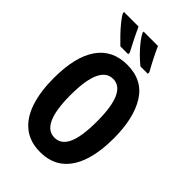

<svg xmlns="http://www.w3.org/2000/svg" viewBox="-275 -1033 1143 1143"><g transform="rotate(45 296.5 -461.5)"><path d="M550 -358Q550 -244 522.5 -161.5Q495 -79 439 -34.5Q383 10 297 10Q211 10 154.5 -35Q98 -80 70.5 -163Q43 -246 43 -359Q43 -539 108 -632Q173 -725 297 -725Q426 -725 488 -626.5Q550 -528 550 -358ZM185 -358Q185 -111 297 -111Q353 -111 380.5 -171.5Q408 -232 408 -358Q408 -606 297 -606Q185 -606 185 -358ZM347 -933Q356 -911 376 -871Q396 -831 421 -786V-773H359Q333 -794 305.5 -821.5Q278 -849 256.5 -877Q235 -905 226 -924V-933ZM183 -933Q195 -906 213.5 -869Q232 -832 256 -786V-773H190Q170 -792 143 -820Q116 -848 93 -876.5Q70 -905 61 -924V-933Z"/></g></svg>

Font: Noto Sans ExtraCondensed
Style: Bold
Weight: 700
Width: 2
Designer: Monotype Design Team
Foundry: Monotype Imaging Inc.
Version: Version 2.013; ttfautohint (v1.8.4.7-5d5b)